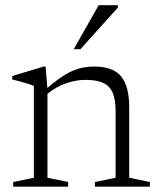

<svg xmlns="http://www.w3.org/2000/svg" viewBox="-20 -700 596 720"><path d="M158 -364V-33.5L235.5 -17.5V0H29.5V-17.5L107 -33.5V-378Q99 -381.5 79.5 -387.5Q60 -393.5 26 -402V-415L144 -450.5H151ZM336 -17.5 413.5 -33.5V-283.5Q413.5 -326.5 402.5 -352.2Q391.5 -378 366.8 -389.2Q342 -400.5 300 -400.5Q266 -400.5 228 -387.8Q190 -375 154.5 -345.5L140.5 -355.5Q174 -385 200 -403.8Q226 -422.5 248 -432.5Q270 -442.5 290.8 -446.5Q311.5 -450.5 333.5 -450.5Q403.5 -450.5 434 -413.8Q464.5 -377 464.5 -298V-33.5L542 -17.5V0H336ZM256.5 -515.5 350 -680.5H422V-671.5L281.5 -515.5Z"/></svg>

Font: Newsreader 16pt Light
Style: Regular
Weight: 300
Designer: Hugues Gentile
Foundry: Production Type
Version: Version 1.003